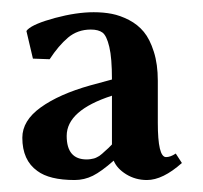

<svg xmlns="http://www.w3.org/2000/svg" viewBox="-20 -657 337 319"><path d="M166 -417 160.2 -411.1 154.3 -405.8C153.3 -404.8 151.8 -403.4 149.7 -401.6C147.5 -399.8 146 -398.6 145 -397.9C144 -397.3 142.6 -396.5 140.6 -395.5C138.7 -394.5 137 -393.9 135.5 -393.6C134 -393.2 132.3 -392.9 130.4 -392.6C128.4 -392.3 126.3 -392.1 124 -392.1C101.9 -392.1 90.8 -405.1 90.8 -431.2C90.8 -459.5 115.9 -481.8 166 -498ZM130.9 -607.9C139.3 -607.9 145.8 -606.2 150.4 -602.8C154.9 -599.4 158.7 -591.5 161.6 -579.1C164.6 -566.7 166 -548.7 166 -524.9L129.9 -515.1C95.4 -505.4 68 -493.2 47.6 -478.5C27.3 -463.9 17.1 -447.1 17.1 -428.2C17.1 -403.2 25.4 -384.8 42 -373C55.3 -363 76 -357.9 104 -357.9C114.7 -357.9 124.8 -360.3 134.3 -365C143.7 -369.7 155.3 -378.1 168.9 -390.1C172.5 -381.3 179.4 -373.8 189.7 -367.4C200 -361.1 211.4 -357.9 224.1 -357.9C241.7 -357.9 261.1 -367.4 282.2 -386.2L272 -401.9C266.1 -397.9 260.7 -396 255.9 -396C246.7 -396 242.2 -415 242.2 -453.1V-522.9C242.2 -541.2 240 -557.2 235.6 -571C231.2 -584.9 225.7 -595.9 219 -604C212.3 -612.1 204.1 -618.7 194.3 -623.8C184.6 -628.8 175 -632.2 165.8 -634C156.5 -635.8 146.5 -636.7 135.7 -636.7C116.5 -636.7 95.1 -633.5 71.5 -627.2C47.9 -620.8 32.7 -614.4 25.9 -607.9L23.9 -605.5L34.7 -559.6L62.5 -558.6C72.3 -573.6 82.4 -585.5 93 -594.5C103.6 -603.4 116.2 -607.9 130.9 -607.9Z"/></svg>

Font: Linux Biolinum G
Style: Bold
Weight: 700
Designer: Philipp H. Poll
Foundry: Philipp H. Poll
Version: Version 1.1.0